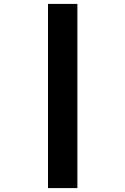

<svg xmlns="http://www.w3.org/2000/svg" viewBox="-20 -850 640 980"><path d="M225 110V-830H375V110Z"/></svg>

Font: JetBrains Mono NL ExtraBold
Style: Regular
Weight: 800
Designer: Philipp Nurullin, Konstantin Bulenkov
Foundry: JetBrains
Version: Version 2.304; ttfautohint (v1.8.4.7-5d5b)